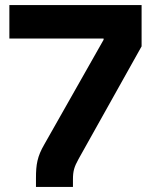

<svg xmlns="http://www.w3.org/2000/svg" viewBox="-20 -729 594 758"><path d="M122 -26V9H268V-20C268 -54 273 -70 290 -101L539 -546V-709H17V-577H389V-572L155 -159C127 -111 122 -79 122 -26Z"/></svg>

Font: Kalas SG
Style: Bold
Weight: 700
Designer: Kalas
Foundry: Kalas
Version: Version 2.000;FEAKit 1.0